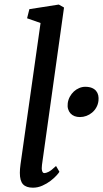

<svg xmlns="http://www.w3.org/2000/svg" viewBox="-20 -826 459 855"><path d="M68.4 -56.2Q68.4 -63 69.1 -73.7Q69.8 -84.5 71.3 -93.8L160.6 -723.6L100.6 -744.6L110.8 -785.2L241.7 -805.7L265.1 -792.5L167 -92.3Q164.6 -74.7 167.5 -64.9Q170.4 -55.2 177.2 -55.2Q180.7 -55.2 185.3 -56.4Q189.9 -57.6 196.3 -60.8Q202.6 -64 210.7 -70.3Q218.8 -76.7 229.5 -86.9L244.6 -61Q241.7 -55.7 231 -43.9Q220.2 -32.2 204.6 -20.3Q189 -8.3 168.7 0.7Q148.4 9.8 126.5 9.8Q96.7 9.8 82.5 -5.4Q68.4 -20.5 68.4 -56.2ZM281.7 -366.7Q283.7 -381.8 291 -395.3Q298.3 -408.7 308.8 -418.5Q319.3 -428.2 332.5 -433.8Q345.7 -439.5 359.4 -439.5Q377 -439.5 388.9 -434.6Q400.9 -429.7 408 -421.1Q415 -412.6 417.5 -401.4Q419.9 -390.1 418.5 -377.4Q416.5 -360.8 408.9 -347.4Q401.4 -334 389.9 -324.5Q378.4 -314.9 364.5 -309.8Q350.6 -304.7 335.9 -304.7Q322.8 -304.7 312 -308.8Q301.3 -313 293.9 -321Q286.6 -329.1 283.2 -340.6Q279.8 -352.1 281.7 -366.7Z"/></svg>

Font: Merriweather
Style: Italic
Weight: 400
Italic angle: -7°
Designer: Eben Sorkin ( eben@eyebytes.com )
Foundry: Eben Sorkin ( eben@eyebytes.com )
Version: Version 1.005; ttfautohint (v0.97) -l 13 -r 13 -G 200 -x 24 